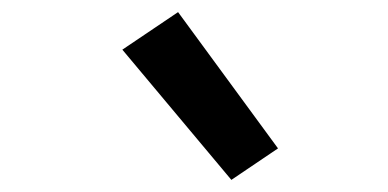

<svg xmlns="http://www.w3.org/2000/svg" viewBox="-20 -831 640 317"><path d="M362 -534 182 -749 274 -811 439 -586Z"/></svg>

Font: Iosevka SmBd Ex Obl
Style: Regular
Weight: 600
Width: 7
Italic angle: -9°
Monospace: yes
Designer: Belleve Invis
Foundry: Belleve Invis
Version: Version 32.5.0; ttfautohint (v1.8.4)